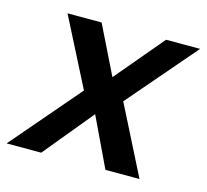

<svg xmlns="http://www.w3.org/2000/svg" viewBox="-104 -610 757 702"><g transform="rotate(15 274.0 -258.5)"><path d="M-23 0 200 -260 69 -517H198L288 -334L442 -517H571L349 -259L480 0H351L262 -187L108 0Z"/></g></svg>

Font: DM Sans 11pt SemiBold
Style: Italic
Weight: 600
Italic angle: -10°
Version: Version 4.004;gftools[0.9.30]